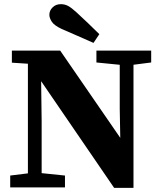

<svg xmlns="http://www.w3.org/2000/svg" viewBox="-20 -900 774 922"><path d="M29 0V-57L134 -70H166L292 -57V0ZM114 0V-629H176L180 -319V0ZM443 -600V-657H706V-600L605 -587H574ZM528 2 168 -524H157L114 -594L37 -599V-657H269L570 -220L558 -215L555 -377V-657H621V2ZM457 -736 429 -694Q391 -711 353 -727.5Q315 -744 276 -761Q240 -778 228.5 -796Q217 -814 217 -829Q217 -849 232.5 -864.5Q248 -880 272 -880Q291 -880 307 -871.5Q323 -863 347 -841Q374 -816 402 -789.5Q430 -763 457 -736Z"/></svg>

Font: Source Serif 4 18pt
Style: Bold
Weight: 700
Designer: Frank Grießhammer
Foundry: Adobe Systems Incorporated
Version: Version 4.004;hotconv 1.0.116;makeotfexe 2.5.65601